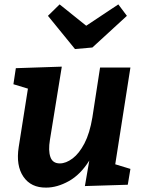

<svg xmlns="http://www.w3.org/2000/svg" viewBox="-20 -841 656 873"><path d="M190 12Q121 13 86.5 -37.5Q52 -88 65 -172L107 -438L41 -458L52 -531L261 -538L207 -205Q199 -157 209 -127.5Q219 -98 252 -98Q280 -98 310 -120.5Q340 -143 364 -189Q388 -235 400 -307L435 -534H573L504 -94L573 -73L561 -1L366 5L386 -111Q346 -47 293 -17.5Q240 12 190 12ZM518 -821 557 -769 400 -625 321 -618 198 -769 251 -821 372 -724Z"/></svg>

Font: Bitter
Style: Bold Italic
Weight: 700
Italic angle: -9°
Designer: Sol Matas, and Bitter project Authors
Foundry: Sol Matas
Version: Version 2.001